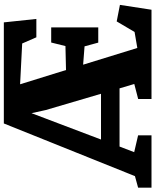

<svg xmlns="http://www.w3.org/2000/svg" viewBox="74 -872 798 986"><g transform="rotate(-90 473.0 -379.0)"><path d="M2.4 -68.8 61.5 -85 332 -758.3H851.1L868.7 -591.3H774.4L742.7 -664.1L533.2 -674.8L606.4 -439L729.5 -441.9L747.6 -515.1H825.2V-273.4H747.1L728 -343.8L633.8 -351.1L719.7 -72.8L801.8 -86.9L856 -178.7L940.9 -162.1L916 0H457.5V-68.4L534.7 -88.4L512.2 -164.1H213.4L184.6 -88.9L271 -68.8V0H2.4ZM484.4 -259.3 400.9 -543 384.8 -616.2 249.5 -259.3Z"/></g></svg>

Font: Merriweather
Style: Heavy
Weight: 900
Version: Version 1.003